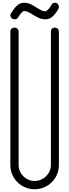

<svg xmlns="http://www.w3.org/2000/svg" viewBox="-20 -1370 502 1392"><path d="M247 -1314C221 -1330 193 -1350 157 -1350C151 -1350 145 -1350 137 -1348C97 -1338 79 -1298 61 -1276C59 -1272 55 -1264 55 -1260C55 -1244 69 -1230 85 -1230C111 -1230 111 -1248 129 -1270C139 -1282 151 -1290 151 -1290H157C171 -1290 189 -1282 215 -1266C241 -1250 271 -1230 307 -1230C313 -1230 319 -1230 327 -1232C365 -1240 389 -1282 403 -1304C405 -1308 407 -1316 407 -1320C407 -1336 395 -1350 379 -1350C353 -1350 355 -1332 337 -1310C327 -1298 313 -1288 313 -1288H307C291 -1288 273 -1298 247 -1314ZM85 -1170C69 -1170 55 -1158 55 -1142V-174C55 -76 133 2 231 2C329 2 407 -76 407 -174V-1142C407 -1158 393 -1170 377 -1170C361 -1170 349 -1158 349 -1142V-174C349 -110 295 -58 231 -58C167 -58 115 -110 115 -174V-1142C115 -1158 101 -1170 85 -1170Z"/></svg>

Font: bauhaus_2017
Style: _regular
Weight: 400
Version: Version 1.0